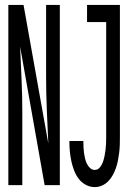

<svg xmlns="http://www.w3.org/2000/svg" viewBox="-20 -755 540 783"><path d="M14 0V-735H76L177 -170Q174 -238 171 -305.5Q168 -373 168 -441V-735H224V0H162L62 -565Q65 -497 68 -429.5Q71 -362 71 -294V0ZM366 8Q347 8 329.5 -1.5Q312 -11 300.5 -26.5Q289 -42 282 -60.5Q275 -79 271 -97.5Q267 -116 265 -135.5Q263 -155 263 -174V-180H320V-177Q320 -165 320.5 -154Q321 -143 322.5 -132Q324 -121 326.5 -110Q329 -99 333.5 -89Q338 -79 346.5 -70.5Q355 -62 366 -62Q379 -62 387.5 -72.5Q396 -83 400 -95Q404 -107 406.5 -119.5Q409 -132 410.5 -144.5Q412 -157 412.5 -169.5Q413 -182 413 -195V-665H335V-735H469V-195Q469 -179 468.5 -163.5Q468 -148 466 -132Q464 -116 461 -100.5Q458 -85 453 -70.5Q448 -56 440.5 -42Q433 -28 422 -16.5Q411 -5 396.5 1.5Q382 8 366 8Z"/></svg>

Font: Iosevka
Style: Regular
Weight: 400
Monospace: yes
Designer: Belleve Invis
Foundry: Belleve Invis
Version: Version 33.2.3; ttfautohint (v1.8.4)